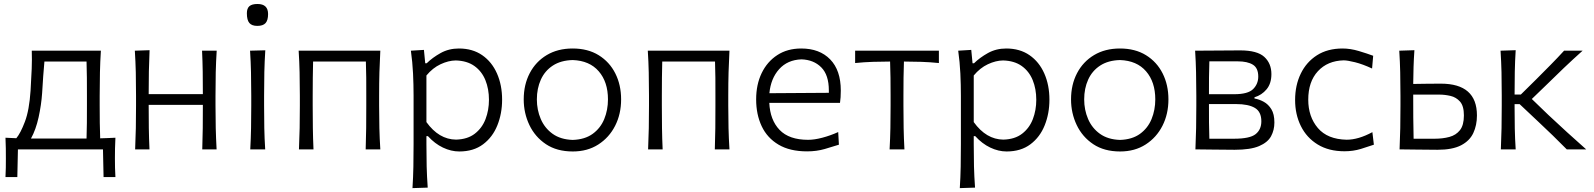

<svg xmlns="http://www.w3.org/2000/svg" viewBox="-20 -750 8002 964"><path d="M7.5 139Q9 115.5 9.2 92Q9.5 68.5 9.5 45Q9.5 20.5 9.2 -5.2Q9 -31 7.5 -58.5Q33 -57 62 -56Q83 -81 105 -138.8Q127 -196.5 133.5 -295.5Q137.5 -358.5 139.2 -404.5Q141 -450.5 139.5 -495.5H486.5Q483 -440 481.8 -387Q480.5 -334 480.5 -269.5V-219.5Q480.5 -172 481 -133.2Q481.5 -94.5 483 -55.5Q502 -56 521.2 -56.8Q540.5 -57.5 559.5 -58.5Q558 -31 557.5 -5.2Q557 20.5 557 45Q557 68.5 557.5 92Q558 115.5 559.5 139H500L497 0H70L67 139ZM191.5 -54.5H375Q385 -54.5 394.8 -54.5Q404.5 -54.5 414.5 -54.5Q416 -93.5 416.2 -132.8Q416.5 -172 416.5 -219.5V-269.5Q416.5 -319 416.2 -359.8Q416 -400.5 414.5 -441H203Q199.5 -405.5 197 -368Q194.5 -330.5 191.5 -282.5Q187.5 -223.5 173.8 -161Q160 -98.5 135.5 -54.5Q150 -54.5 163.8 -54.5Q177.5 -54.5 191.5 -54.5Z M658.5 0Q661 -55.5 662 -107Q663 -158.5 663 -219.5V-269.5Q663 -334 661.8 -387Q660.5 -440 657 -495.5L731 -498Q728.5 -444 727.5 -392Q726.5 -340 726.5 -277.5H998.5Q998.5 -339 997.8 -390.2Q997 -441.5 994.5 -495.5H1068Q1064.5 -440 1063.2 -387Q1062 -334 1062 -269.5V-219.5Q1062 -158.5 1063.2 -107Q1064.5 -55.5 1067.5 0H995.5Q997.5 -55.5 998 -107Q998.5 -158.5 998.5 -219.5V-223.5H726.5V-219.5Q726.5 -158.5 727.2 -107Q728 -55.5 730.5 0Z M1236.5 0Q1239.5 -55.5 1240.5 -107Q1241.5 -158.5 1241.5 -219.5V-269.5Q1241.5 -334 1240.2 -387Q1239 -440 1235.5 -495.5L1312 -497.5Q1308.5 -442 1307.2 -388.5Q1306 -335 1306 -269.5V-219.5Q1306 -158.5 1307 -107Q1308 -55.5 1311.5 0ZM1272 -620Q1244.5 -620 1232 -634.5Q1219.5 -649 1219.5 -683.5Q1219.5 -708 1232.2 -719Q1245 -730 1273 -730Q1326 -730 1326 -679.5Q1326 -648 1313.2 -634Q1300.5 -620 1272 -620Z M1481 0Q1483.5 -55.5 1484.5 -107Q1485.5 -158.5 1485.5 -219.5V-269.5Q1485.5 -334 1484.2 -387Q1483 -440 1479.5 -495.5H1889.5Q1886.5 -440 1885 -387Q1883.5 -334 1883.5 -269.5V-219.5Q1883.5 -158.5 1884.8 -107Q1886 -55.5 1889.5 0H1816Q1818 -55.5 1818.5 -107Q1819 -158.5 1819 -219.5V-269.5Q1819 -319 1818.8 -359.8Q1818.5 -400.5 1817 -441H1552Q1551 -400.5 1550.5 -359.8Q1550 -319 1550 -269.5V-219.5Q1550 -158.5 1550.8 -107Q1551.5 -55.5 1554 0Z M2051 194.5Q2054.5 139.5 2055.5 86.5Q2056.5 33.5 2056.5 -27.5V-269.5Q2056.5 -324 2053.8 -381.2Q2051 -438.5 2043 -495.5L2108.5 -499.5L2115 -432.5H2122.5Q2151.5 -461 2192.5 -483.8Q2233.5 -506.5 2284 -506.5Q2352.5 -506.5 2401 -473Q2449.5 -439.5 2475.2 -381.2Q2501 -323 2501 -249.5Q2501 -180 2477.2 -120.8Q2453.5 -61.5 2405.5 -25.5Q2357.5 10.5 2286 10.5Q2245 10.5 2204 -9Q2163 -28.5 2128.5 -66.5H2121V-25Q2121 34 2122.2 85.2Q2123.5 136.5 2127.5 192ZM2269.5 -49Q2327.5 -50.5 2364 -78.8Q2400.5 -107 2417.8 -152Q2435 -197 2435 -249Q2435 -303.5 2417 -347.8Q2399 -392 2362 -418.5Q2325 -445 2268 -446.5Q2231.5 -446 2192 -427.5Q2152.5 -409 2121 -371V-137Q2183.5 -50 2269.5 -49Z M2856 10.5Q2776 10.5 2721.2 -26Q2666.5 -62.5 2638 -122.2Q2609.5 -182 2609.5 -251Q2609.5 -325 2639.8 -382.8Q2670 -440.5 2725.2 -473.5Q2780.5 -506.5 2855 -506.5Q2931.5 -506.5 2986 -472.8Q3040.5 -439 3069.5 -381.2Q3098.5 -323.5 3098.5 -251Q3098.5 -177.5 3068.5 -118.5Q3038.5 -59.5 2984 -24.5Q2929.5 10.5 2856 10.5ZM2855.5 -47.5Q2916.5 -49.5 2955.8 -78Q2995 -106.5 3013.8 -152.2Q3032.5 -198 3032.5 -251Q3032.5 -338.5 2986.2 -392Q2940 -445.5 2855.5 -448.5Q2796 -447 2755.8 -420.8Q2715.5 -394.5 2695.5 -350.2Q2675.5 -306 2675.5 -251Q2675.5 -198.5 2695 -152.8Q2714.5 -107 2754.5 -78.2Q2794.5 -49.5 2855.5 -47.5Z M3234 0Q3236.5 -55.5 3237.5 -107Q3238.5 -158.5 3238.5 -219.5V-269.5Q3238.5 -334 3237.2 -387Q3236 -440 3232.5 -495.5H3642.5Q3639.5 -440 3638 -387Q3636.5 -334 3636.5 -269.5V-219.5Q3636.5 -158.5 3637.8 -107Q3639 -55.5 3642.5 0H3569Q3571 -55.5 3571.5 -107Q3572 -158.5 3572 -219.5V-269.5Q3572 -319 3571.8 -359.8Q3571.5 -400.5 3570 -441H3305Q3304 -400.5 3303.5 -359.8Q3303 -319 3303 -269.5V-219.5Q3303 -158.5 3303.8 -107Q3304.5 -55.5 3307 0Z M4032.5 10Q3945.5 10 3888.8 -23.8Q3832 -57.5 3804.2 -116.5Q3776.5 -175.5 3776.5 -251Q3776.5 -325.5 3804.2 -383Q3832 -440.5 3882.8 -473.5Q3933.5 -506.5 4003 -506.5Q4095 -506.5 4148.2 -451.8Q4201.5 -397 4201.5 -295.5Q4201.5 -259.5 4197.5 -233.5H3842.5Q3846.5 -147.5 3894.2 -97.8Q3942 -48 4037.5 -48Q4068.5 -48 4108.5 -58.5Q4148.5 -69 4188.5 -87L4192 -23.5Q4162.5 -14 4121.2 -2Q4080 10 4032.5 10ZM4004 -452Q3934 -449.5 3892 -402.8Q3850 -356 3843 -282L4141.5 -284Q4141.5 -287 4141.5 -290Q4141.5 -293 4141.5 -296Q4141.5 -373.5 4103.5 -411.8Q4065.5 -450 4004 -452Z M4446.5 0Q4449.5 -55.5 4450.5 -107Q4451.5 -158.5 4451.5 -219.5V-269.5Q4451.5 -319 4451 -359.8Q4450.5 -400.5 4449 -441Q4406.5 -441 4362 -439.5Q4317.5 -438 4273.5 -433.5V-495.5H4694V-433.5Q4650.5 -438 4605.8 -439.5Q4561 -441 4518.5 -441Q4517 -400.5 4516.5 -359.8Q4516 -319 4516 -269.5V-219.5Q4516 -158.5 4517 -107Q4518 -55.5 4521 0Z M4799 194.5Q4802.5 139.5 4803.5 86.5Q4804.5 33.5 4804.5 -27.5V-269.5Q4804.5 -324 4801.8 -381.2Q4799 -438.5 4791 -495.5L4856.5 -499.5L4863 -432.5H4870.5Q4899.5 -461 4940.5 -483.8Q4981.5 -506.5 5032 -506.5Q5100.5 -506.5 5149 -473Q5197.5 -439.5 5223.2 -381.2Q5249 -323 5249 -249.5Q5249 -180 5225.2 -120.8Q5201.5 -61.5 5153.5 -25.5Q5105.5 10.5 5034 10.5Q4993 10.5 4952 -9Q4911 -28.5 4876.5 -66.5H4869V-25Q4869 34 4870.2 85.2Q4871.5 136.5 4875.5 192ZM5017.5 -49Q5075.5 -50.5 5112 -78.8Q5148.5 -107 5165.8 -152Q5183 -197 5183 -249Q5183 -303.5 5165 -347.8Q5147 -392 5110 -418.5Q5073 -445 5016 -446.5Q4979.5 -446 4940 -427.5Q4900.5 -409 4869 -371V-137Q4931.5 -50 5017.5 -49Z M5604 10.5Q5524 10.5 5469.2 -26Q5414.5 -62.5 5386 -122.2Q5357.5 -182 5357.5 -251Q5357.5 -325 5387.8 -382.8Q5418 -440.5 5473.2 -473.5Q5528.5 -506.5 5603 -506.5Q5679.5 -506.5 5734 -472.8Q5788.5 -439 5817.5 -381.2Q5846.5 -323.5 5846.5 -251Q5846.5 -177.5 5816.5 -118.5Q5786.5 -59.5 5732 -24.5Q5677.5 10.5 5604 10.5ZM5603.5 -47.5Q5664.5 -49.5 5703.8 -78Q5743 -106.5 5761.8 -152.2Q5780.5 -198 5780.5 -251Q5780.5 -338.5 5734.2 -392Q5688 -445.5 5603.5 -448.5Q5544 -447 5503.8 -420.8Q5463.5 -394.5 5443.5 -350.2Q5423.5 -306 5423.5 -251Q5423.5 -198.5 5443 -152.8Q5462.5 -107 5502.5 -78.2Q5542.5 -49.5 5603.5 -47.5Z M5982 0Q5984.5 -55.5 5985.5 -107Q5986.5 -158.5 5986.5 -219.5V-269.5Q5986.5 -334 5985.2 -387Q5984 -440 5980.5 -495.5Q6024.5 -495.5 6087.2 -496.2Q6150 -497 6206.5 -497Q6292.5 -497 6328 -464.2Q6363.5 -431.5 6363.5 -378Q6363.5 -330.5 6339.2 -301.5Q6315 -272.5 6278.5 -261.5V-255.5Q6302 -251.5 6325 -239Q6348 -226.5 6363.2 -201.8Q6378.5 -177 6378.5 -135Q6378.5 -97 6361.8 -66Q6345 -35 6301.8 -16.5Q6258.5 2 6179 2Q6120.5 2 6069.2 1Q6018 0 5982 0ZM6052 -442Q6050.5 -400 6050.2 -361Q6050 -322 6050 -277H6177Q6246 -277 6271.8 -302.8Q6297.5 -328.5 6297.5 -365.5Q6297.5 -408.5 6270.5 -425.2Q6243.5 -442 6194 -442ZM6052 -53.5H6175.5Q6255.5 -53.5 6284.2 -76.5Q6313 -99.5 6313 -141Q6313 -189 6280.5 -208.2Q6248 -227.5 6186 -227.5H6050V-221Q6050 -175.5 6050.2 -135.5Q6050.5 -95.5 6052 -53.5Z M6730.5 9.5Q6651.5 9.5 6596 -24.5Q6540.5 -58.5 6511.5 -117Q6482.5 -175.5 6482.5 -248Q6482.5 -321.5 6510.8 -380Q6539 -438.5 6592.2 -472.5Q6645.5 -506.5 6721 -506.5Q6760 -506.5 6802.5 -493.8Q6845 -481 6874.5 -470L6869 -406Q6821.5 -428 6783.5 -437.5Q6745.5 -447 6726.5 -447Q6645.5 -445 6597 -392.5Q6548.5 -340 6548.5 -249.5Q6548.5 -164 6596.8 -107.2Q6645 -50.5 6741.5 -48.5Q6800 -48.5 6870.5 -86.5L6878 -23.5Q6851 -14 6812.5 -2.2Q6774 9.5 6730.5 9.5Z M7007 0Q7009.5 -55.5 7010.5 -107Q7011.5 -158.5 7011.5 -219.5V-269.5Q7011.5 -334 7010.2 -387Q7009 -440 7005.5 -495.5L7081.5 -498Q7078.5 -455 7077.2 -413.8Q7076 -372.5 7075.5 -328.5Q7106.5 -329 7143.8 -329.5Q7181 -330 7214 -330Q7395.5 -330 7395.5 -170.5Q7395.5 -121 7377.2 -82Q7359 -43 7315.8 -20.5Q7272.5 2 7197.5 2Q7141.5 2 7091.5 1Q7041.5 0 7007 0ZM7077.5 -53.5H7183.5Q7224 -53.5 7257.2 -62.5Q7290.5 -71.5 7310.2 -96.5Q7330 -121.5 7330 -170.5Q7330 -218 7310.5 -240Q7291 -262 7262.5 -268.5Q7234 -275 7207 -275H7075.5Q7075.5 -212.5 7075.8 -160.5Q7076 -108.5 7077.5 -53.5Z M7515.5 0Q7518 -55.5 7519 -107Q7520 -158.5 7520 -219.5V-271.5Q7520 -334.5 7518.8 -387.2Q7517.5 -440 7514 -495.5L7590 -498Q7586.5 -442.5 7585.5 -389.2Q7584.5 -336 7584.5 -276.5V-275.5H7616L7694 -352.5Q7729.5 -388 7765 -424Q7800.5 -460 7833 -495.5H7926Q7877.5 -452 7832 -408.8Q7786.5 -365.5 7743 -322.5L7671 -253L7754 -173Q7800 -130 7847.5 -86.5Q7895 -43 7944 0H7846.5Q7812.5 -34.5 7776.5 -69.5Q7740.5 -104.5 7703.5 -139L7610 -227H7584.5V-211Q7584.5 -153.5 7585.5 -103.8Q7586.5 -54 7590 0Z"/></svg>

Font: Commissioner Flair Light
Style: Regular
Weight: 300
Designer: Kostas Bartsokas
Foundry: Kostas Bartsokas
Version: Version 1.000; ttfautohint (v1.8.3)